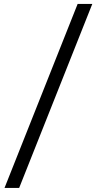

<svg xmlns="http://www.w3.org/2000/svg" viewBox="-20 -802 488 973"><path d="M373.5 -782.2H447.8L77.1 150.4H2.9Z"/></svg>

Font: Proza Libre
Style: Italic
Weight: 400
Designer: Jasper de Waard
Foundry: Jasper de Waard
Version: Version 1.000; ttfautohint (v1.4.1.8-43bc)